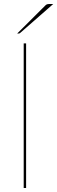

<svg xmlns="http://www.w3.org/2000/svg" viewBox="-20 -936 285 956"><path d="M110 -720V0H98V-720ZM245 -916 80.5 -772Q78.5 -770 76.2 -769.5Q74 -769 71.5 -769H65.5L206 -909Q210 -913 214.2 -914.5Q218.5 -916 227 -916Z"/></svg>

Font: Lato 2
Style: Regular
Weight: 100
Designer: Lukasz Dziedzic with Adam Twardoch and Botio Nikoltchev
Foundry: tyPoland Lukasz Dziedzic
Version: Version 2.015; 2015-08-06; http://www.latofonts.com/